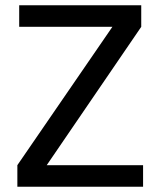

<svg xmlns="http://www.w3.org/2000/svg" viewBox="-20 -710 610 730"><path d="M408 -609 517 -608 157 -81 46 -82ZM524 -82V0H46V-82ZM517 -690V-608H53V-690Z"/></svg>

Font: Exo 2 Medium
Style: Regular
Weight: 500
Designer: Natanael Gama
Foundry: Natanael Gama
Version: Version 2.010